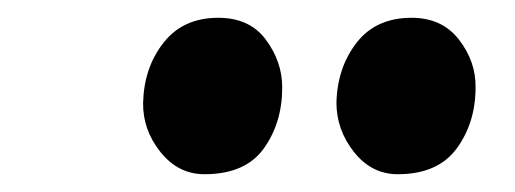

<svg xmlns="http://www.w3.org/2000/svg" viewBox="-20 -811 579 216"><path d="M210 -615Q180.5 -615 160.5 -640Q140.5 -665 141 -695.5Q142 -735 164 -763Q186 -791 225.5 -791Q261 -791 279.2 -766.2Q297.5 -741.5 297.5 -712.5Q297.5 -673 276.8 -644Q256 -615 210 -615ZM427.5 -615Q398 -615 378.2 -640Q358.5 -665 358.5 -695.5Q359.5 -735 381.2 -763Q403 -791 443 -791Q477.5 -791 496.5 -766.2Q515.5 -741.5 515 -712.5Q515 -673 493.8 -644Q472.5 -615 427.5 -615Z"/></svg>

Font: Merriweather 36pt Black
Style: Italic
Weight: 900
Italic angle: -7.8°
Version: Version 2.101